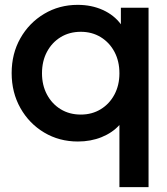

<svg xmlns="http://www.w3.org/2000/svg" viewBox="-20 -571 689 791"><path d="M472 200V-56Q443 -24 398.5 -6Q354 12 301 12Q224 12 162 -25Q100 -62 64 -126Q28 -190 28 -270Q28 -350 64 -413.5Q100 -477 162 -514Q224 -551 300 -551Q357 -551 403.5 -530Q450 -509 478 -471V-539H592V200ZM313 -99Q359 -99 395 -121Q431 -143 451.5 -181.5Q472 -220 472 -269Q472 -319 451.5 -357.5Q431 -396 395 -418Q359 -440 313 -440Q266 -440 230 -418Q194 -396 173.5 -357.5Q153 -319 153 -269Q153 -220 173.5 -181.5Q194 -143 230 -121Q266 -99 313 -99Z"/></svg>

Font: Plus Jakarta Display Medium
Style: Regular
Weight: 500
Designer: Gumpita Rahayu
Foundry: Tokotype Studio
Version: Version 1.000